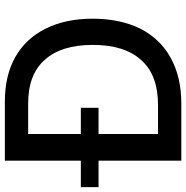

<svg xmlns="http://www.w3.org/2000/svg" viewBox="-37 -759 767 791"><g transform="rotate(-90 346.5 -363.5)"><path d="M80 -341H-29V-414H80V-727H323Q431 -727 507 -684Q583 -641 624 -559Q665 -477 665 -365Q665 -253 624 -169Q581 -86 504 -44Q425 0 315 0H80ZM495 -166Q557 -234 557 -365Q557 -494 496 -562Q436 -631 316 -631H190V-414H298V-341H190V-96H309Q434 -96 495 -166Z"/></g></svg>

Font: Sinter Medium
Style: Regular
Weight: 500
Foundry: Adobe & rsms
Version: Version 1.000